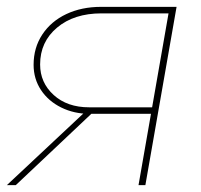

<svg xmlns="http://www.w3.org/2000/svg" viewBox="-21 -540 585 560"><path d="M473 -515 484 -501H275Q195 -501 145.5 -459.5Q96 -418 96 -352Q96 -299 135.5 -263Q175 -227 239 -227H429L425 -208H240Q195 -208 157.5 -226.5Q120 -245 98.5 -277.5Q77 -310 77 -351Q77 -401 102.5 -439.5Q128 -478 172.5 -499Q217 -520 274 -520H494L403 0H383ZM235 -221 257 -219 25 0H-1Z"/></svg>

Font: Fixel Italic Variable 20240409 Display Thin
Style: Italic
Weight: 100
Italic angle: -10°
Designer: AlfaBravo + MacPaw
Foundry: Kyrylo Tkachov, Marchela Mozhyna, Serhii Makarenko, Maria Weinstein, Zakhar Kryvoshyya
Version: Version 1.211;Glyphs 3.2 (3225)